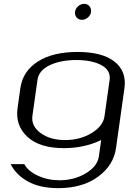

<svg xmlns="http://www.w3.org/2000/svg" viewBox="-20 -770 706 998"><path d="M494.1 42 505.9 -42Q418 0 312.5 0Q185.5 0 122.1 -59.1Q58.6 -118.2 71.3 -208L85.9 -312.5Q98.6 -400.4 176.8 -450.2Q254.9 -500 382.8 -500Q511.7 -500 575.2 -449.7Q638.7 -399.4 627 -312.5L583 0Q570.3 89.8 489.3 148.9Q408.2 208 283.2 208Q189.5 208 127 174.3Q64.5 140.6 35.2 83H106.4Q125 119.1 176.8 143.1Q228.5 167 289.1 167Q366.2 167 426.8 130.4Q487.3 93.8 494.1 42ZM523.4 -167 549.8 -354.5Q556.6 -404.3 507.3 -431.2Q458 -458 377 -458Q295.9 -458 238.8 -431.2Q181.6 -404.3 174.8 -354.5L148.4 -167Q141.6 -115.2 190.9 -78.6Q240.2 -42 318.4 -42Q396.5 -42 456.5 -78.6Q516.6 -115.2 523.4 -167ZM418 -750Q434.6 -750 444.8 -737.8Q455.1 -725.6 453.1 -708Q451.2 -691.4 437 -679.2Q422.9 -667 406.2 -667Q388.7 -667 378.4 -679.2Q368.2 -691.4 370.1 -708Q372.1 -725.6 386.2 -737.8Q400.4 -750 418 -750Z"/></svg>

Font: okolaks
Style: RegularItalic
Weight: 500
Italic angle: -8°
Version: Version 000.6.0